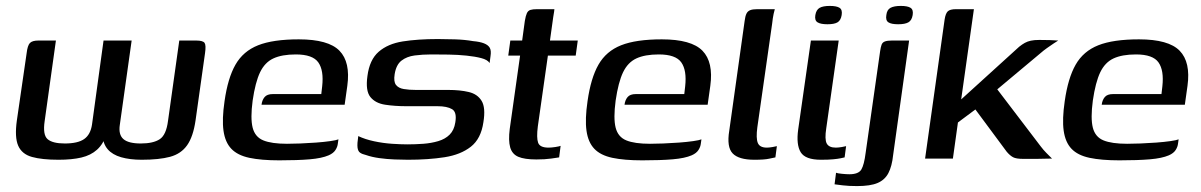

<svg xmlns="http://www.w3.org/2000/svg" viewBox="-20 -536 4059 649"><path d="M178 4Q122 4 88 -5.5Q54 -15 41.5 -43.5Q29 -72 37 -129L70 -356Q73 -382 81 -390.5Q89 -399 110 -399H169L131 -127Q124 -80 141 -65.5Q158 -51 199 -51Q243 -51 264.5 -66Q286 -81 291 -115L330 -399H425L385 -114Q380 -81 397 -66Q414 -51 456 -51Q498 -51 520 -65.5Q542 -80 548 -128L586 -399H643Q666 -399 671.5 -391Q677 -383 673 -356L641 -129Q633 -74 612.5 -45Q592 -16 555 -6Q518 4 459 4Q419 4 389.5 -4.5Q360 -13 344 -31.5Q328 -50 326 -82H340Q329 -49 308 -30Q287 -11 255 -3.5Q223 4 178 4Z M924 6Q863 6 823 -2.5Q783 -11 762 -33Q741 -55 735.5 -94Q730 -133 739 -194Q750 -272 776 -317.5Q802 -363 852.5 -383Q903 -403 990 -403Q1090 -403 1127.5 -364.5Q1165 -326 1154 -246L1145 -182H864Q866 -198 874.5 -208Q883 -218 902 -218H1066L1069 -244Q1075 -298 1056 -325Q1037 -352 980 -352Q933 -352 904 -338.5Q875 -325 859 -291.5Q843 -258 834 -196Q826 -136 834 -104.5Q842 -73 870 -61.5Q898 -50 950 -50Q969 -50 995 -51Q1021 -52 1048 -54Q1075 -56 1096 -59Q1117 -62 1124 -65L1122 -51Q1121 -40 1114 -29Q1107 -18 1091 -11Q1068 -1 1027 2.5Q986 6 924 6Z M1359 4Q1340 4 1314 3Q1288 2 1262.5 -1.5Q1237 -5 1217 -12Q1204 -15 1197 -20Q1190 -25 1188.5 -37.5Q1187 -50 1191 -76Q1214 -65 1244.5 -58.5Q1275 -52 1305 -50Q1335 -48 1357 -48Q1384 -48 1411 -50Q1438 -52 1461.5 -59Q1485 -66 1500 -81Q1515 -96 1519 -122Q1525 -157 1508 -167Q1491 -177 1459 -177H1354Q1315 -177 1282 -182Q1249 -187 1232 -208Q1215 -229 1222 -279Q1229 -334 1260 -361Q1291 -388 1341.5 -396Q1392 -404 1460 -404Q1484 -404 1517.5 -403Q1551 -402 1579 -397Q1602 -395 1616 -389.5Q1630 -384 1635.5 -374.5Q1641 -365 1638 -346L1635 -323Q1628 -334 1607 -339.5Q1586 -345 1557 -348Q1528 -351 1496.5 -351.5Q1465 -352 1438 -352Q1408 -352 1381.5 -348.5Q1355 -345 1337 -331Q1319 -317 1314 -285Q1310 -260 1318.5 -249Q1327 -238 1345 -235Q1363 -232 1386 -232H1496Q1535 -232 1564.5 -225Q1594 -218 1608 -195Q1622 -172 1614 -123Q1606 -67 1571.5 -40Q1537 -13 1482.5 -4.5Q1428 4 1359 4Z M1793 3Q1753 3 1732 -6Q1711 -15 1704.5 -38Q1698 -61 1703 -100L1738 -348H1698L1705 -399H1745L1754 -465Q1757 -483 1761 -491.5Q1765 -500 1773 -502.5Q1781 -505 1796 -505H1854Q1854 -503 1853 -496.5Q1852 -490 1850 -478L1839 -399H1933L1926 -348H1832L1798 -109Q1793 -70 1799 -53.5Q1805 -37 1834 -37Q1844 -37 1857 -39Q1870 -41 1875 -43L1870 -4Q1864 -3 1843 0Q1822 3 1793 3Z M2151 6Q2090 6 2050 -2.5Q2010 -11 1989 -33Q1968 -55 1962.5 -94Q1957 -133 1966 -194Q1977 -272 2003 -317.5Q2029 -363 2079.5 -383Q2130 -403 2217 -403Q2317 -403 2354.5 -364.5Q2392 -326 2381 -246L2372 -182H2091Q2093 -198 2101.5 -208Q2110 -218 2129 -218H2293L2296 -244Q2302 -298 2283 -325Q2264 -352 2207 -352Q2160 -352 2131 -338.5Q2102 -325 2086 -291.5Q2070 -258 2061 -196Q2053 -136 2061 -104.5Q2069 -73 2097 -61.5Q2125 -50 2177 -50Q2196 -50 2222 -51Q2248 -52 2275 -54Q2302 -56 2323 -59Q2344 -62 2351 -65L2349 -51Q2348 -40 2341 -29Q2334 -18 2318 -11Q2295 -1 2254 2.5Q2213 6 2151 6Z M2530 4Q2477 4 2456.5 -17.5Q2436 -39 2445 -94L2497 -465Q2499 -481 2503 -489.5Q2507 -498 2515.5 -501.5Q2524 -505 2540 -505H2599Q2598 -503 2595 -489Q2592 -475 2590 -456L2540 -106Q2535 -69 2541.5 -53Q2548 -37 2572 -37Q2580 -37 2591.5 -39Q2603 -41 2606 -42L2601 -4Q2595 -3 2579.5 0.5Q2564 4 2530 4Z M2755 4Q2702 4 2686.5 -21.5Q2671 -47 2678 -98L2721 -399H2815L2773 -103Q2767 -65 2774.5 -51Q2782 -37 2805 -37Q2814 -37 2825.5 -39Q2837 -41 2840 -42L2835 -4Q2831 -3 2821.5 -1Q2812 1 2796 2.5Q2780 4 2755 4ZM2777 -454Q2754 -454 2743.5 -460.5Q2733 -467 2736 -485Q2739 -503 2750.5 -509.5Q2762 -516 2785 -516Q2808 -516 2818 -509.5Q2828 -503 2825 -485Q2822 -467 2811 -460.5Q2800 -454 2777 -454Z M2877 93Q2849 93 2828.5 90.5Q2808 88 2801 87L2806 48Q2811 50 2826 51.5Q2841 53 2851 53Q2882 53 2891.5 37Q2901 21 2906 -19L2955 -363Q2957 -377 2960 -385Q2963 -393 2971.5 -396Q2980 -399 2995 -399H3053L2999 -12Q2995 26 2983 49Q2971 72 2946.5 82.5Q2922 93 2877 93ZM3016 -454Q2993 -454 2983 -460.5Q2973 -467 2976 -485Q2978 -503 2990 -509.5Q3002 -516 3025 -516Q3048 -516 3058 -509.5Q3068 -503 3065 -485Q3062 -467 3050.5 -460.5Q3039 -454 3016 -454Z M3107 0 3173 -470Q3176 -490 3183.5 -497.5Q3191 -505 3212 -505H3272L3229 -200L3425 -378Q3435 -386 3444 -391Q3453 -396 3464.5 -398.5Q3476 -401 3493 -401Q3512 -401 3528 -400.5Q3544 -400 3557 -399Q3552 -396 3541.5 -389Q3531 -382 3519 -373.5Q3507 -365 3498 -357L3351 -234L3498 -41Q3507 -29 3517 -19Q3527 -9 3536 0Q3510 1 3484.5 1Q3459 1 3438 1Q3415 1 3404.5 -4.5Q3394 -10 3383 -23L3277 -166L3218 -122L3201 0Z M3764 6Q3703 6 3663 -2.5Q3623 -11 3602 -33Q3581 -55 3575.5 -94Q3570 -133 3579 -194Q3590 -272 3616 -317.5Q3642 -363 3692.5 -383Q3743 -403 3830 -403Q3930 -403 3967.5 -364.5Q4005 -326 3994 -246L3985 -182H3704Q3706 -198 3714.5 -208Q3723 -218 3742 -218H3906L3909 -244Q3915 -298 3896 -325Q3877 -352 3820 -352Q3773 -352 3744 -338.5Q3715 -325 3699 -291.5Q3683 -258 3674 -196Q3666 -136 3674 -104.5Q3682 -73 3710 -61.5Q3738 -50 3790 -50Q3809 -50 3835 -51Q3861 -52 3888 -54Q3915 -56 3936 -59Q3957 -62 3964 -65L3962 -51Q3961 -40 3954 -29Q3947 -18 3931 -11Q3908 -1 3867 2.5Q3826 6 3764 6Z"/></svg>

Font: Genos Medium
Style: Italic
Weight: 500
Italic angle: -8°
Designer: Robert E. Leuschke
Foundry: Robert E. Leuschke
Version: Version 1.010